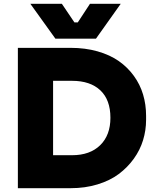

<svg xmlns="http://www.w3.org/2000/svg" viewBox="-20 -988 818 1012"><path d="M485.8 -784.2H272L140.1 -967.8H306.2L372.1 -870.1H390.1L454.1 -967.8H616.2ZM352.1 3.9H74.2V-735.8H352.1Q429.2 -735.8 494.4 -717.3Q559.6 -698.7 606.2 -666Q652.8 -633.3 685.5 -588.1Q718.3 -543 734.1 -490Q750 -437 750 -377.9V-356Q750 -301.3 734.1 -249.3Q718.3 -197.3 685.3 -151.4Q652.3 -105.5 606 -70.8Q559.6 -36.1 494.1 -16.1Q428.7 3.9 352.1 3.9ZM359.9 -562H259.8V-169.9H359.9Q454.1 -169.9 508.1 -222.7Q562 -275.4 562 -367.2Q562 -461.9 508.8 -512Q455.6 -562 359.9 -562Z"/></svg>

Font: Sora ExtraBold
Style: Regular
Weight: 800
Designer: Jonathan Barnbrook, Julián Moncada
Foundry: Barnbrook Fonts
Version: Version 2.000